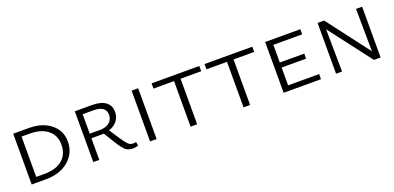

<svg xmlns="http://www.w3.org/2000/svg" viewBox="-4 -1055 3391 1652"><g transform="rotate(-20 1691.0 -229.0)"><path d="M226 0H94V-465H238Q360 -465 436.5 -403.5Q513 -342 513 -242Q513 -135 433 -67.5Q353 0 226 0ZM452 -235Q452 -320 392.5 -368.5Q333 -417 230 -417H153V-48H231Q334 -48 393 -97.5Q452 -147 452 -235Z M1063 -36 1069 -1Q1045 7 1019 7Q976 7 950 -17Q924 -41 887 -101L827 -199Q817 -198 798 -198H713V0H658V-465H816Q896 -465 939 -433.5Q982 -402 982 -342Q982 -295 955 -260.5Q928 -226 879 -210L936 -123Q972 -69 990.5 -51Q1009 -33 1036 -33Q1051 -33 1063 -36ZM713 -240H807Q861 -240 893 -266.5Q925 -293 925 -335Q925 -418 812 -418H713Z M1178 0V-465H1238V0Z M1798 -465V-417H1609V0H1549V-417H1361V-465Z M2283 -465V-417H2094V0H2034V-417H1846V-465Z M2459 -47H2743V0H2401V-465H2723V-418H2459V-256H2683V-210H2459Z M3233 -465H3289V0H3228L2931 -389L2936 0H2881V-465H2941L3237 -76Z"/></g></svg>

Font: EauTestSC Semilight
Style: Regular
Weight: 300
Designer: Christian Thalmann (Catharsis Fonts)
Version: Version 0.001;PS 000.001;hotconv 1.0.88;makeotf.lib2.5.64775